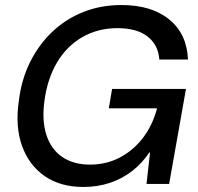

<svg xmlns="http://www.w3.org/2000/svg" viewBox="-20 -732 786 764"><path d="M312 12Q220 12 157.5 -31.5Q95 -75 67.5 -152Q40 -229 55 -331Q65 -415 99.5 -484.5Q134 -554 187.5 -605Q241 -656 311 -684Q381 -712 463 -712Q583 -712 653.5 -654.5Q724 -597 728 -495H614Q610 -553 567.5 -586.5Q525 -620 447 -620Q370 -620 308 -584.5Q246 -549 207.5 -484.5Q169 -420 157 -332Q146 -253 164.5 -195.5Q183 -138 227.5 -107.5Q272 -77 338 -77Q403 -77 456.5 -105Q510 -133 548.5 -183Q587 -233 605 -301H413L426 -378H720L653 0H563L577 -125H574Q546 -83 506.5 -52Q467 -21 417.5 -4.5Q368 12 312 12Z"/></svg>

Font: DM Sans 36pt Medium
Style: Italic
Weight: 500
Italic angle: -10°
Designer: Colophon Foundry, Jonny Pinhorn
Foundry: Colophon Foundry
Version: Version 4.004;gftools[0.9.30]